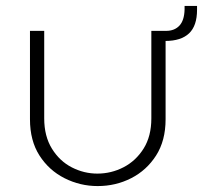

<svg xmlns="http://www.w3.org/2000/svg" viewBox="-20 -614 693 647"><path d="M309 13Q250 13 197.5 -13.5Q145 -40 113 -90Q81 -140 81 -212V-510H129V-215Q129 -155 155 -113Q181 -71 222 -50Q263 -29 308 -29Q355 -29 396.5 -50.5Q438 -72 464 -113.5Q490 -155 490 -215V-510H538V-212Q538 -140 506 -90Q474 -40 422 -13.5Q370 13 309 13ZM502 -476V-510H540Q568 -510 584.5 -527.5Q601 -545 602 -582V-594H644V-581Q644 -527 617 -501.5Q590 -476 537 -476Z"/></svg>

Font: MuseoModerno Thin ExtraLight
Style: Regular
Weight: 250
Version: Version 1.002